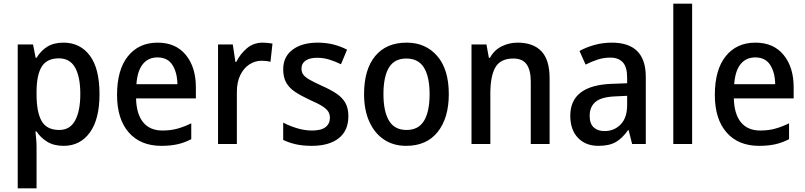

<svg xmlns="http://www.w3.org/2000/svg" viewBox="-20 -780 4363 1040"><path d="M324 -549Q414 -549 466.5 -479Q519 -409 519 -270Q519 -134 466.5 -62Q414 10 325 10Q272 10 236 -12Q200 -34 178 -68H172Q174 -48 176 -25.5Q178 -3 178 14V240H76V-539H159L173 -467H178Q201 -505 236 -527Q271 -549 324 -549ZM299 -464Q235 -464 207 -420.5Q179 -377 178 -287V-268Q178 -173 205.5 -124.5Q233 -76 301 -76Q359 -76 387 -127.5Q415 -179 415 -271Q415 -363 387 -413.5Q359 -464 299 -464Z M834 -549Q932 -549 986.5 -482.5Q1041 -416 1041 -307V-247H717Q719 -162 755.5 -117.5Q792 -73 860 -73Q904 -73 940.5 -83Q977 -93 1016 -112V-26Q979 -7 941 1.5Q903 10 854 10Q741 10 677.5 -62.5Q614 -135 614 -266Q614 -402 673 -475.5Q732 -549 834 -549ZM833 -469Q783 -469 753.5 -432.5Q724 -396 719 -324H941Q940 -387 914 -428Q888 -469 833 -469Z M1403 -549Q1416 -549 1430 -547.5Q1444 -546 1456 -544L1445 -445Q1435 -448 1422 -449.5Q1409 -451 1398 -451Q1361 -451 1330 -430.5Q1299 -410 1281 -372Q1263 -334 1263 -282V0H1161V-539H1241L1255 -445H1260Q1282 -489 1318 -519Q1354 -549 1403 -549Z M1867 -151Q1867 -72 1814.5 -31Q1762 10 1669 10Q1620 10 1582.5 1.5Q1545 -7 1514 -22V-116Q1545 -99 1587 -86Q1629 -73 1670 -73Q1720 -73 1743.5 -91.5Q1767 -110 1767 -142Q1767 -161 1758 -175.5Q1749 -190 1725.5 -205Q1702 -220 1656 -240Q1611 -261 1579 -282Q1547 -303 1530.5 -332Q1514 -361 1514 -405Q1514 -473 1565 -511Q1616 -549 1701 -549Q1745 -549 1784 -539.5Q1823 -530 1860 -511L1827 -432Q1796 -447 1764.5 -457Q1733 -467 1698 -467Q1657 -467 1635 -451.5Q1613 -436 1613 -409Q1613 -389 1623 -375.5Q1633 -362 1657.5 -348Q1682 -334 1726 -314Q1769 -295 1801 -274Q1833 -253 1850 -224Q1867 -195 1867 -151Z M2411 -270Q2411 -141 2351 -65.5Q2291 10 2180 10Q2111 10 2060 -24Q2009 -58 1980.5 -121Q1952 -184 1952 -270Q1952 -403 2012 -476Q2072 -549 2183 -549Q2285 -549 2348 -477Q2411 -405 2411 -270ZM2057 -270Q2057 -177 2087 -126.5Q2117 -76 2182 -76Q2247 -76 2277 -126Q2307 -176 2307 -270Q2307 -364 2276.5 -413.5Q2246 -463 2181 -463Q2116 -463 2086.5 -413.5Q2057 -364 2057 -270Z M2784 -549Q2868 -549 2912.5 -502.5Q2957 -456 2957 -356V0H2855V-338Q2855 -400 2832.5 -431.5Q2810 -463 2761 -463Q2691 -463 2663.5 -415.5Q2636 -368 2636 -273V0H2534V-539H2615L2628 -467H2634Q2657 -509 2697.5 -529Q2738 -549 2784 -549Z M3294 -549Q3478 -549 3478 -364V0H3404L3385 -75H3382Q3351 -31 3315.5 -10.5Q3280 10 3221 10Q3152 10 3110.5 -33.5Q3069 -77 3069 -153Q3069 -318 3295 -326L3377 -329V-360Q3377 -417 3353.5 -442.5Q3330 -468 3286 -468Q3251 -468 3218 -457.5Q3185 -447 3152 -430L3119 -504Q3155 -524 3200 -536.5Q3245 -549 3294 -549ZM3314 -258Q3237 -255 3205.5 -228Q3174 -201 3174 -153Q3174 -110 3196 -90Q3218 -70 3254 -70Q3307 -70 3342 -106Q3377 -142 3377 -211V-261Z M3729 0H3627V-760H3729Z M4072 -549Q4170 -549 4224.5 -482.5Q4279 -416 4279 -307V-247H3955Q3957 -162 3993.5 -117.5Q4030 -73 4098 -73Q4142 -73 4178.5 -83Q4215 -93 4254 -112V-26Q4217 -7 4179 1.5Q4141 10 4092 10Q3979 10 3915.5 -62.5Q3852 -135 3852 -266Q3852 -402 3911 -475.5Q3970 -549 4072 -549ZM4071 -469Q4021 -469 3991.5 -432.5Q3962 -396 3957 -324H4179Q4178 -387 4152 -428Q4126 -469 4071 -469Z"/></svg>

Font: Noto Sans Kannada SemiCondensed Medium
Style: Regular
Weight: 500
Width: 4
Designer: Jelle Bosma - Monotype Design Team
Foundry: Monotype Imaging Inc.
Version: Version 2.005; ttfautohint (v1.8.4.7-5d5b)